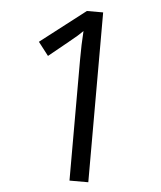

<svg xmlns="http://www.w3.org/2000/svg" viewBox="-52 -759 675 804"><g transform="rotate(5 286.0 -357.0)"><path d="M349.1 0H270V-508.8Q270 -572.3 273.9 -628.9Q263.7 -618.7 251 -607.4Q238.3 -596.2 134.8 -512.2L91.8 -567.9L280.8 -713.9H349.1Z"/></g></svg>

Font: f01206874
Style: Regular
Weight: 400
Foundry: Ascender Corporation
Version: Version 1.10